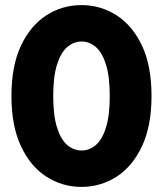

<svg xmlns="http://www.w3.org/2000/svg" viewBox="-20 -722 640 754"><path d="M25 -345Q25 -464 62.5 -543Q100 -622 162.3 -662Q224.6 -702 300 -702Q375 -702 437.5 -662Q500 -622 537.5 -543Q575 -464 575 -345Q575 -227 537.5 -147.5Q500 -68 437.5 -28Q375 12 300 12Q225 12 162.5 -28Q100 -68 62.5 -147.5Q25 -227 25 -345ZM189 -345Q189 -269 203.7 -221.9Q218.4 -174.9 243.7 -152.9Q269 -131 300 -131Q331.8 -131 356.9 -152.9Q381.9 -174.9 396.4 -221.9Q411 -269 411 -344.6Q411 -421 396.4 -467.9Q381.9 -514.9 356.9 -536.9Q331.8 -559 300 -559Q269 -559 243.7 -536.9Q218.4 -514.8 203.7 -467.7Q189 -420.6 189 -345Z"/></svg>

Font: Radio Canada
Style: Regular
Weight: 400
Designer: Charles Daoud, Etienne Aubert Bonn, Alexandre Saumier Demers, Jacques Le Bailly
Foundry: Radio-Canada
Version: Version 2.104;gftools[0.9.28.dev5+ged2979d]